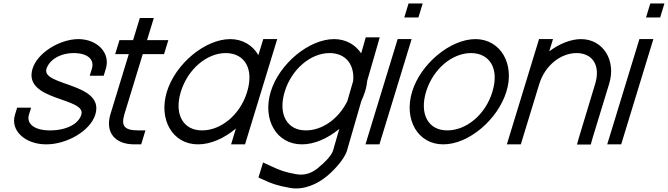

<svg xmlns="http://www.w3.org/2000/svg" viewBox="-20 -807 3827 1100"><path d="M586.3 -413 574 -373H494L506.3 -413C522.2 -465 484.5 -502 403.8 -503C323.8 -503 262.9 -464 246.3 -413C215.7 -313 583.1 -334 525.9 -150C497.4 -57 361.6 21 243.9 20C126.9 20 37.4 -57 65.9 -150L78.1 -190H158.1L145.9 -150C130.3 -99 176 -59 268.3 -60C361.3 -60 431 -98 445.9 -150C476.4 -250 110.4 -227 166.3 -413C194.4 -505 321.9 -582 428.2 -583C536.2 -583 614.4 -505 586.3 -413Z M797.9 -497 692.5 -152C672.7 -84 693.3 -60 773.3 -60H813.3L788.9 20H748.9C638.9 20 581.7 -48 612.5 -152L717.9 -497H679.9H639.9L664.4 -577H704.4H742.4L769 -664L781.2 -704H861.2L849 -664L822.4 -577H904.4H944.4L919.9 -497H879.9Z M935.9 -281C984.8 -441 1153.9 -582 1298.2 -583C1370.9 -583 1427.8 -547.1 1460.2 -491.3L1476 -543L1488.2 -583H1568.2L1556 -543L1477.1 -284.8L1475.9 -281L1396.1 -20L1383.9 20H1303.9L1316.1 -20L1331.6 -70.8C1265.4 -15.1 1186.9 20.5 1113.9 20C968.9 20 887.3 -122 935.9 -281ZM1015.9 -281C976.5 -152 1030 -59 1138.3 -60C1246 -60 1354.5 -148.8 1394.5 -276.3L1395.9 -281C1435.7 -411 1383.5 -502 1273.8 -503C1164.8 -503 1055.7 -411 1015.9 -281Z M1531.2 -282C1579.8 -441 1748.9 -582 1893.2 -583C1961.5 -583 2015.8 -551.3 2049.1 -501.3L2063.8 -552L2075.3 -593H2155.3L2144.4 -554L2084.3 -346.4C2082.3 -325.5 2078 -303.9 2071.2 -282C2065.6 -263.8 2058.5 -245.8 2050.1 -228.2L1967.6 57C1952 108 1885.6 178 1844.1 209C1804.3 241 1723.6 286 1638.8 269C1566.7 256 1536.1 245 1482.7 220L1460.8 210L1487.1 124L1535.4 146C1587 170 1611.3 179 1676.6 191C1731.5 201 1772 180 1803.9 154L1804.2 153C1838.2 127 1879.3 84 1887.6 57L1923.9 -68.6C1858.2 -14.1 1780.8 20.5 1708.9 20C1563.9 20 1482.3 -122 1531.2 -282ZM1611.2 -282C1571.5 -152 1625 -59 1733.3 -60C1826.5 -60 1920.2 -126.4 1969.9 -227.5L2003.5 -343.7C2011.4 -439.1 1960 -502.2 1868.8 -503C1759.8 -503 1650.7 -411 1611.2 -282Z M2336.2 -707H2296.2L2320.6 -787H2360.6H2361.6H2401.6L2377.2 -707H2337.2ZM2246 -543 2258.2 -583H2338.2L2326 -543L2166.1 -20L2153.9 20H2073.9L2086.1 -20Z M2341.2 -282C2389.8 -441 2558.9 -582 2703.2 -583C2848.2 -583 2930.5 -440 2881.2 -282C2832.3 -122 2664.6 21 2518.9 20C2373.9 20 2292.3 -122 2341.2 -282ZM2421.2 -282C2381.5 -152 2435 -59 2543.3 -60C2652.3 -60 2762.2 -151 2801.2 -282C2840.7 -411 2788.5 -502 2678.8 -503C2569.8 -503 2460.7 -411 2421.2 -282Z M3126.7 -512.6C3183.2 -555.4 3248.5 -582.5 3308.2 -583C3435.2 -583 3511.9 -461 3469.7 -326L3376.1 -20L3364.6 21H3285.6L3296.8 -19L3389.7 -326C3421.5 -430 3376.5 -502 3283.8 -503C3190.8 -503 3101.5 -430 3069.7 -326L3057.4 -286L2976.1 -20L2963.9 20H2883.9L2896.1 -20L2977.4 -286L2989.7 -326L3056 -543L3068.2 -583H3148.2L3136 -543Z M3721.2 -707H3681.2L3705.6 -787H3745.6H3746.6H3786.6L3762.2 -707H3722.2ZM3631 -543 3643.2 -583H3723.2L3711 -543L3551.1 -20L3538.9 20H3458.9L3471.1 -20Z"/></svg>

Font: Nordica Plus
Style: NordicaClassicLightObl
Weight: 300
Version: Version 1.01